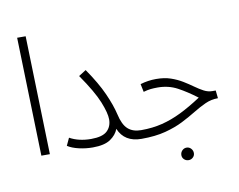

<svg xmlns="http://www.w3.org/2000/svg" viewBox="-91 -833 1412 1133"><g transform="rotate(-10 615.0 -266.5)"><path d="M99 0 79 -710H130L150 0Z M406 -46Q474 -46 502 -72.5Q530 -99 530 -142Q530 -179 502.5 -247.5Q475 -316 400 -424L444 -452Q506 -362 538 -290.5Q570 -219 583 -163Q597 -99 626.5 -72.5Q656 -46 705 -46Q720 -46 726 -39Q732 -32 732 -22Q732 -11 723.5 -3Q715 5 699 5Q597 5 562 -79Q549 -44 513 -19.5Q477 5 407 5Q365 5 324 -4.5Q283 -14 257 -31L278 -76Q332 -46 406 -46Z M699 5 706 -46Q774 -46 832 -60.5Q890 -75 948 -103.5Q1006 -132 1073 -176Q1015 -220 962 -248.5Q909 -277 844 -277Q821 -277 802 -275Q783 -273 759 -266L749 -314Q795 -328 844 -328Q893 -328 931 -315Q969 -302 1000 -283Q1031 -264 1057.5 -245Q1084 -226 1108.5 -213Q1133 -200 1159 -200H1179L1184 -153Q1143 -153 1107 -136.5Q1071 -120 1033.5 -97Q996 -74 950 -50.5Q904 -27 843 -11Q782 5 699 5ZM951 177Q935 177 924 166.5Q913 156 913 141Q913 125 924 113.5Q935 102 951 102Q966 102 977 113.5Q988 125 988 141Q988 156 977 166.5Q966 177 951 177Z"/></g></svg>

Font: Noto Sans Arabic UI SmCn Lt
Style: Regular
Weight: 300
Width: 4
Designer: Monotype Design Team, Nadine Chahine and Nizar Qandah
Foundry: Monotype Imaging Inc.
Version: Version 2.010; ttfautohint (v1.8.4.7-5d5b)